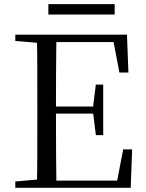

<svg xmlns="http://www.w3.org/2000/svg" viewBox="-20 -893 692 913"><path d="M210 -823.8V-873.3H525.3V-823.8ZM52.8 0V-30.1L190.9 -42.1H202.2V0ZM155.3 0Q157.3 -83.6 157.4 -167.7Q157.5 -251.7 157.5 -336.8V-391.1Q157.5 -476.1 157.4 -560.4Q157.3 -644.8 155.3 -728H248.3Q247.1 -645.2 246.6 -559.4Q246.1 -473.5 246.1 -379.9V-357.6Q246.1 -257.3 246.6 -170.7Q247.1 -84.1 248.3 0ZM202.2 0V-34.3H576.6L532.4 -8.9L565.7 -182.5H608.3L601.6 0ZM202.2 -352.7V-386.4H442.5V-352.7ZM435.8 -250.4 422.2 -361.4V-382.4L435.8 -490.8H470.8V-250.4ZM52.8 -698V-728H202.2V-686.9H190.9ZM547.7 -548 514.8 -720.9 559.3 -693H202.2V-728H583.8L590.7 -548Z"/></svg>

Font: Noto Serif HK ExtraLight
Style: Regular
Weight: 200
Designer: Ryoko NISHIZUKA 西塚涼子 (kana & ideographs); Frank Grießhammer (Latin, Greek & Cyrillic); Wenlong ZHANG 张文龙 (bopomofo); San
Foundry: Adobe
Version: Version 2.002-H1;hotconv 1.1.0;makeotfexe 2.6.0